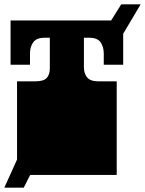

<svg xmlns="http://www.w3.org/2000/svg" viewBox="-34 -811 672 890"><path d="M45 0V-135Q45 -152 45 -156.5Q45 -161 45 -163Q45 -165 45 -171V-172Q45 -179 45 -180.5Q45 -182 45 -187.5Q45 -193 45 -209V-260Q45 -277 45 -281.5Q45 -286 45 -288Q45 -290 45 -296V-297Q45 -304 45 -305.5Q45 -307 45 -312.5Q45 -318 45 -334V-434H130Q168 -434 182.5 -449.5Q197 -465 197 -495V-636H172Q135 -636 120 -615Q105 -594 105 -564V-511H15V-716H537V-511H447V-563Q447 -593 432.5 -614.5Q418 -636 380 -636H355V-500Q355 -470 370 -452Q385 -434 422 -434H507V-334Q507 -318 507 -312.5Q507 -307 507 -305.5Q507 -304 507 -297V-296Q507 -290 507 -288Q507 -286 507 -281.5Q507 -277 507 -260V-209Q507 -193 507 -187.5Q507 -182 507 -180.5Q507 -179 507 -172V-171Q507 -165 507 -163Q507 -161 507 -156.5Q507 -152 507 -135V0ZM-14 59 52 -87H150L76 59ZM434 -641 528 -791H618L529 -641Z"/></svg>

Font: Danfo
Style: Regular
Weight: 400
Designer: Seyi Olusanya, David Udoh, Eyiyemi Adegbite, Mirko Velimirović
Version: Version 1.000